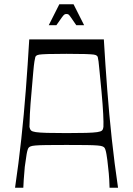

<svg xmlns="http://www.w3.org/2000/svg" viewBox="-20 -886 628 906"><path d="M51 0Q68 -115 80.5 -230.5Q93 -346 102 -463.5Q111 -581 118 -700H470Q477 -581 486 -463.5Q495 -346 507.5 -230.5Q520 -115 537 0H497Q497 -8 495.5 -37.5Q494 -67 490 -99Q487 -131 482.5 -157.5Q478 -184 472 -190Q469 -193 463 -195.5Q457 -198 440 -199.5Q423 -201 388.5 -201.5Q354 -202 294 -202Q233 -202 198.5 -201.5Q164 -201 147.5 -199.5Q131 -198 125 -195.5Q119 -193 116 -190Q110 -184 105.5 -157.5Q101 -131 97 -99Q94 -67 92 -37.5Q90 -8 90 0ZM294 -258Q352 -258 386.5 -259Q421 -260 438.5 -262.5Q456 -265 461.5 -270.5Q467 -276 468 -287Q469 -306 467 -347.5Q465 -389 459 -454Q453 -513 450 -547Q447 -581 445 -596Q443 -611 441.5 -616Q440 -621 437 -623Q433 -627 422 -628.5Q411 -630 382 -631Q353 -632 294 -632Q235 -632 206 -631Q177 -630 166.5 -628.5Q156 -627 151 -623Q148 -621 146.5 -616Q145 -611 142.5 -596Q140 -581 137 -547Q134 -513 129 -454Q123 -389 121 -347.5Q119 -306 119 -287Q121 -276 126.5 -270.5Q132 -265 149.5 -262.5Q167 -260 201.5 -259Q236 -258 294 -258ZM210 -767 260 -866H327L377 -767H340Q322 -793 314.5 -804Q307 -815 303.5 -817.5Q300 -820 293 -820Q288 -820 284 -817.5Q280 -815 272 -804Q264 -793 246 -767Z"/></svg>

Font: Ojuju
Style: Regular
Weight: 400
Designer: Chisaokwu Joboson, Mirko Velimirovic
Foundry: Udi Foundry
Version: Version 1.000